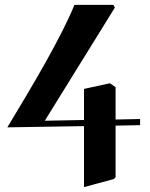

<svg xmlns="http://www.w3.org/2000/svg" viewBox="-20 -510 612 784"><path d="M284 -490C229 -356 117 -167 10 10L323 5V254L445 221L452 214V3L552 1V-24L452 -22V-154L429 -170L323 -147V-20L163 -17L449 -479L443 -490Z"/></svg>

Font: Mazius Display
Style: Bold
Weight: 700
Designer: Alberto Casagrande & Collletttivo
Foundry: Collletttivo
Version: Version 2.000;Glyphs 3.2 (3221)